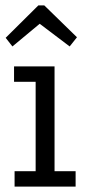

<svg xmlns="http://www.w3.org/2000/svg" viewBox="-20 -691 319 711"><path d="M34 -57H112V-388H32V-445H182V-57H260V0H34ZM238 -519 127 -603 26 -519 1 -551 122 -671H144L265 -553Z"/></svg>

Font: Zilla Slab Regular
Style: Regular
Weight: 400
Designer: Typotheque.com
Foundry: Typotheque type foundry
Version: Version 1.0; 2017